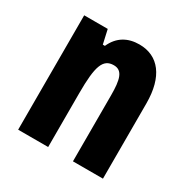

<svg xmlns="http://www.w3.org/2000/svg" viewBox="-132 -729 783 798"><g transform="rotate(30 259.0 -330.5)"><path d="M316 -610C262 -610 218 -587 194 -533H184L169 -600H56V-51H200V-310C200 -438 215 -482 267 -482C309 -482 319 -443 319 -368V-51H463V-412C463 -540 408 -610 316 -610Z"/></g></svg>

Font: Noto Sans Tamil UI ExtraCondensed ExtraBold
Style: Regular
Weight: 800
Width: 2
Designer: Jelle Bosma - Monotype Design Team
Foundry: Monotype Imaging Inc.
Version: Version 2.004